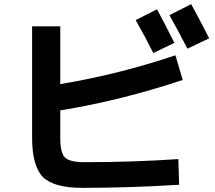

<svg xmlns="http://www.w3.org/2000/svg" viewBox="-20 -870 1040 927"><path d="M822 -663 720 -614Q681 -693 635 -773L738 -825Q773 -761 822 -663ZM990 -685 885 -635Q840 -722 798 -797L903 -850Q939 -785 990 -685ZM135 -743H271V-464Q550 -510 827 -603L862 -484Q562 -384 271 -337V-203Q271 -132 294 -109.5Q317 -87 388 -87Q624 -87 841 -102L845 22Q602 37 378 37Q240 37 187.5 -15Q135 -67 135 -207Z"/></svg>

Font: M PLUS 1p
Style: Bold
Weight: 700
Version: Version 1.062